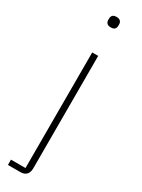

<svg xmlns="http://www.w3.org/2000/svg" viewBox="-243 -750 721 974"><g transform="rotate(30 117.5 -263.0)"><path d="M100 -508H135V149Q135 200 87 200H15V169H100ZM118 -665Q102 -665 95 -672.5Q88 -680 88 -691V-700Q88 -711 94.5 -718.5Q101 -726 117 -726Q133 -726 140 -718.5Q147 -711 147 -700V-691Q147 -680 140.5 -672.5Q134 -665 118 -665Z"/></g></svg>

Font: IBM Plex Sans Arabic ExtraLight
Style: Regular
Weight: 200
Designer: Mike Abbink, Paul van der Laan, Pieter van Rosmalen, Wael Morcos, Khajak Apelian
Foundry: Bold Monday
Version: Version 1.1